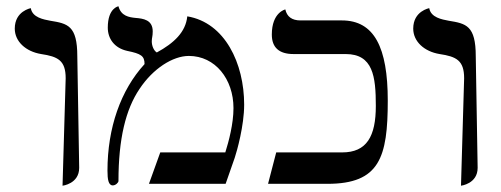

<svg xmlns="http://www.w3.org/2000/svg" viewBox="-20 -585 1593 611"><path d="M179 6C179 6 232 0 232 -51L226 -406C226 -504 195 -510 140 -519C119 -523 83 -529 78 -559C78 -559 27 -550 27 -494C27 -453 62 -421 111 -413C164 -405 189 -393 189 -336Z M576 -533C571 -483 534 -448 479 -418C469 -424 463 -440 463 -453C463 -466 466 -468 466 -485C466 -522 436 -526 411 -528C391 -530 365 -534 357 -565C357 -565 323 -560 323 -497C323 -462 344 -432 385 -423C429 -414 440 -407 440 -381C364 -298 322 -178 322 -42C322 -14 325 5 339 5C348 5 357 -4 357 -9C357 -143 380 -237 424 -302C467 -367 530 -407 581 -407C665 -407 723 -333 723 -241C723 -191 708 -135 697 -100H490L454 0H698L727 -83C734 -104 757 -185 757 -252C757 -383 696 -513 576 -533Z M1176 -248C1176 -151 1147 -100 1069 -100H859L833 0H1022C1188 0 1214 -84 1214 -265C1214 -434 1171 -520 1068 -520H936C909 -520 893 -532 888 -555C888 -555 845 -546 845 -475C845 -434 868 -413 914 -413H1080C1167 -413 1176 -342 1176 -248Z M1447 6C1447 6 1500 0 1500 -51L1494 -406C1494 -504 1463 -510 1408 -519C1387 -523 1351 -529 1346 -559C1346 -559 1295 -550 1295 -494C1295 -453 1330 -421 1379 -413C1432 -405 1457 -393 1457 -336Z"/></svg>

Font: Libertinus Math
Style: Regular
Weight: 400
Designer: Philipp H. Poll, Khaled Hosny
Foundry: Caleb Maclennan
Version: Version 7.050;RELEASE